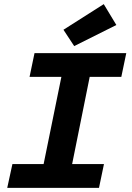

<svg xmlns="http://www.w3.org/2000/svg" viewBox="-20 -909 640 929"><path d="M15 0 40 -115H191L277 -537H123L147 -652H591L567 -537H414L329 -115H483L459 0ZM339 -686 287 -765 482 -889 543 -788Z"/></svg>

Font: Source Code Pro ExtraLight
Style: Bold Italic
Weight: 700
Italic angle: -11°
Monospace: yes
Version: Version 1.016;hotconv 1.0.116;makeotfexe 2.5.65601